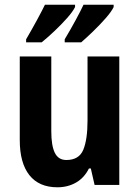

<svg xmlns="http://www.w3.org/2000/svg" viewBox="-20 -786 593 816"><path d="M487 -546V0H382L366 -70H358Q338 -30 303 -10Q268 10 224 10Q146 10 105 -41.5Q64 -93 64 -191V-546H198V-228Q198 -167 213 -136.5Q228 -106 262 -106Q316 -106 334 -149.5Q352 -193 352 -274V-546ZM463 -756Q454 -737 429.5 -709Q405 -681 376 -653Q347 -625 325 -606H255V-619Q279 -659 301.5 -700.5Q324 -742 335 -766H463ZM299 -756Q289 -736 265 -709Q241 -682 212 -654.5Q183 -627 157 -606H91V-619Q115 -660 137 -700.5Q159 -741 171 -766H299Z"/></svg>

Font: Noto Sans Sinhala UI Condensed
Style: Bold
Weight: 700
Width: 3
Designer: Jelle Bosma - Monotype Design Team
Foundry: Monotype Imaging Inc.
Version: Version 2.006; ttfautohint (v1.8.4.7-5d5b)